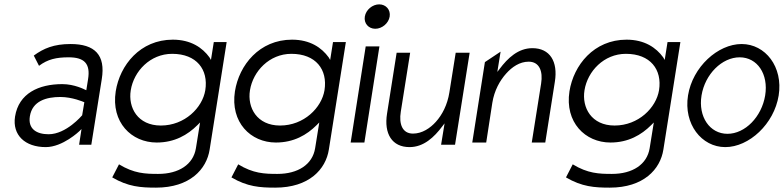

<svg xmlns="http://www.w3.org/2000/svg" viewBox="-20 -664 3596 881"><path d="M49 -129C36 -44 95 11 190 11C268 11 344 -62 344 -62L354 -72L343 0H399L447 -301C465 -412 415 -462 304 -462C227 -462 180 -442 135 -409L159 -362C199 -392 238 -401 295 -401C366 -401 396 -373 384 -300L376 -250L369 -253C369 -253 322 -278 266 -278C158 -278 66 -236 49 -129ZM117 -130C128 -201 193 -219 257 -219C312 -219 364 -196 364 -196L367 -195L357 -135L356 -134C356 -134 284 -48 203 -48C147 -48 108 -73 117 -130Z M511 -245C489 -103 583 -10 699 -10C781 -10 841 -45 886 -90L898 -102L879 16C867 91 800 134 706 134C646 134 595 132 526 90L495 150C568 193 626 197 696 197C851 197 928 113 942 22L1020 -471H961L948 -389L941 -401C909 -445 856 -482 773 -482C623 -482 530 -365 511 -245ZM580 -250C594 -337 669 -417 770 -417C882 -417 937 -345 922 -250C909 -170 828 -88 718 -88C612 -88 567 -170 580 -250Z M1058 -245C1036 -103 1130 -10 1246 -10C1328 -10 1388 -45 1433 -90L1445 -102L1426 16C1414 91 1347 134 1253 134C1193 134 1142 132 1073 90L1042 150C1115 193 1173 197 1243 197C1398 197 1475 113 1489 22L1567 -471H1508L1495 -389L1488 -401C1456 -445 1403 -482 1320 -482C1170 -482 1077 -365 1058 -245ZM1127 -250C1141 -337 1216 -417 1317 -417C1429 -417 1484 -345 1469 -250C1456 -170 1375 -88 1265 -88C1159 -88 1114 -170 1127 -250Z M1654 -588C1649 -557 1671 -532 1702 -532C1733 -532 1763 -557 1768 -588C1773 -619 1751 -644 1720 -644C1689 -644 1659 -619 1654 -588ZM1589 -10H1652L1721 -451H1658Z M1756 -143C1741 -50 1779 11 1859 11C1924 11 1972 -34 2010 -85L2020 -98L2004 0H2068L2135 -422H2071L2042 -240C2033 -183 2009 -137 1980 -105C1954 -76 1917 -51 1875 -51C1826 -51 1810 -95 1819 -151L1862 -422H1800Z M2147 -10H2211L2239 -192C2248 -249 2274 -295 2303 -327C2329 -356 2364 -381 2406 -381C2455 -381 2472 -337 2463 -281L2420 -10H2482L2526 -289C2541 -382 2503 -443 2423 -443C2358 -443 2310 -398 2272 -347L2262 -334L2277 -427L2205 -379Z M2593 -245C2571 -103 2665 -10 2781 -10C2863 -10 2923 -45 2968 -90L2980 -102L2961 16C2949 91 2882 134 2788 134C2728 134 2677 132 2608 90L2577 150C2650 193 2708 197 2778 197C2933 197 3010 113 3024 22L3102 -471H3043L3030 -389L3023 -401C2991 -445 2938 -482 2855 -482C2705 -482 2612 -365 2593 -245ZM2662 -250C2676 -337 2751 -417 2852 -417C2964 -417 3019 -345 3004 -250C2991 -170 2910 -88 2800 -88C2694 -88 2649 -170 2662 -250Z M3137 -226C3116 -95 3199 11 3308 11C3417 11 3532 -95 3553 -226C3574 -357 3492 -462 3383 -462C3274 -462 3158 -357 3137 -226ZM3199 -226C3215 -324 3293 -401 3374 -401C3455 -401 3507 -324 3491 -226C3475 -128 3399 -50 3318 -50C3237 -50 3183 -128 3199 -226Z"/></svg>

Font: Charger Sport
Style: LitNrwObl
Weight: 300
Designer: Jasper
Foundry: Cannot Into Space Fonts
Version: Version 1.1